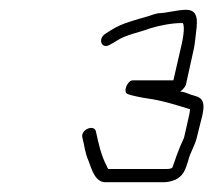

<svg xmlns="http://www.w3.org/2000/svg" viewBox="-20 -672 435 392"><path d="M348 -569 334 -508H251C240 -508 230 -483 241 -480C247 -477 273 -472 281 -471C311 -467 342 -457 368 -449C368 -446 367 -441 366 -436L356 -392C355 -388 352 -383 350 -378C343 -362 338 -347 332 -330C330 -328 326 -327 321 -327H201C200 -328 199 -330 198 -333C187 -353 181 -379 176 -403C173 -419 145 -408 148 -392C153 -373 153 -361 161 -343C167 -327 174 -300 195 -300H315C323 -300 330 -302 338 -305C354 -313 358 -324 364 -343C368 -361 378 -374 382 -392L393 -436C398 -458 396 -470 382 -475L369 -479C364 -481 355 -485 348 -485C354 -490 359 -495 360 -501L375 -569C377 -577 378 -586 379 -595C382 -622 389 -652 360 -652C342 -652 319 -645 303 -645C298 -644 291 -642 283 -639C256 -631 229 -625 206 -610L195 -603C179 -593 187 -570 205 -581L217 -588C238 -602 263 -605 286 -614C306 -620 330 -625 353 -625C359 -617 352 -585 348 -569Z"/></svg>

Font: Electronic
Style: LtIt
Weight: 300
Version: Version 1.011